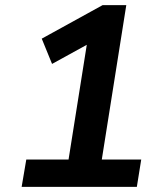

<svg xmlns="http://www.w3.org/2000/svg" viewBox="-20 -725 640 745"><path d="M64 0 82 -106H246L324 -597L391 -592L182 -477L142 -575L378 -705H470L375 -106H528L511 0Z"/></svg>

Font: Nunito Sans 11pt
Style: Bold Italic
Weight: 700
Italic angle: -9°
Version: Version 3.101;gftools[0.9.27]